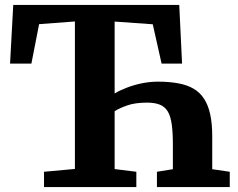

<svg xmlns="http://www.w3.org/2000/svg" viewBox="-20 -763 972 783"><path d="M159.5 0V-62.5L285.5 -74V-675.5L139.5 -664.5L108 -503.5H21L34 -743H711L722.5 -503.5H639L603 -664L447.5 -675V-382Q470.5 -395.5 499.8 -406.5Q529 -417.5 561 -423.8Q593 -430 623.5 -430Q670.5 -430 707 -423.2Q743.5 -416.5 769.5 -401.2Q795.5 -386 812.2 -360.2Q829 -334.5 837.2 -297Q845.5 -259.5 845.5 -208.5V-73L917 -62.5V0H620V-62.5L685 -73V-173Q685 -222 680.5 -255.2Q676 -288.5 664.5 -308Q653 -327.5 632.2 -336Q611.5 -344.5 579.5 -344.5Q531 -344.5 498.5 -333Q466 -321.5 447.5 -309.5V-73.5L536 -62.5V0Z"/></svg>

Font: Merriweather 20pt ExtraBold
Style: Regular
Weight: 800
Version: Version 2.100